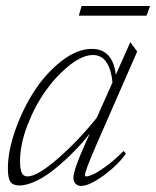

<svg xmlns="http://www.w3.org/2000/svg" viewBox="-20 -608 521 641"><path d="M243.2 -555.7 252.4 -587.9H481L469.2 -555.7ZM44.4 11.2Q23.9 11.2 15.1 -0.7Q6.3 -12.7 6.3 -45.4Q6.3 -104 31.5 -174.8Q56.6 -245.6 95.2 -304.9Q133.8 -364.3 185.8 -404.5Q237.8 -444.8 286.6 -444.8Q356.4 -444.8 366.7 -358.4L415 -467.3L438 -436L298.3 -116.7Q263.7 -37.1 263.7 -22.9Q263.7 -19 267.1 -19Q274.4 -19 288.3 -24.7Q302.2 -30.3 331.5 -51Q360.8 -71.8 392.6 -104L400.4 -95.2Q373 -56.2 325.4 -21.7Q277.8 12.7 251 12.7Q239.7 12.7 232.4 5.4Q225.1 -2 225.1 -14.2Q225.1 -40 262.7 -124L279.8 -162.1Q256.8 -132.8 229.2 -104.5Q201.7 -76.2 169.4 -49.1Q137.2 -22 104 -5.4Q70.8 11.2 44.4 11.2ZM46.9 -69.3Q46.9 -43.5 52.5 -31.2Q58.1 -19 71.8 -19Q104.5 -19 172.4 -77.9Q240.2 -136.7 302.7 -214.4L355.5 -332.5Q352.1 -373.5 336.2 -398.9Q320.3 -424.3 290 -424.3Q255.9 -424.3 212.9 -390.6Q169.9 -356.9 133.5 -306.4Q97.2 -255.9 72 -190.9Q46.9 -126 46.9 -69.3Z"/></svg>

Font: Elstob ExtraLight
Style: Italic
Weight: 200
Italic angle: -20°
Designer: Peter S. Baker
Version: Version 1.015